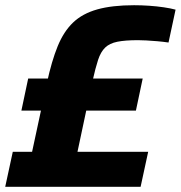

<svg xmlns="http://www.w3.org/2000/svg" viewBox="-25 -716 693 736"><path d="M-5 0 24 -134H98L155 -399Q173 -482 196 -538.5Q219 -595 255 -629.5Q291 -664 348 -680Q405 -696 489 -696Q517 -696 546.5 -694Q576 -692 603 -688Q630 -684 648 -679L621 -553Q601 -556 578 -558Q555 -560 535.5 -561Q516 -562 504 -562Q455 -562 425 -556Q395 -550 378 -533.5Q361 -517 351 -486.5Q341 -456 330 -407L272 -134H543L514 0ZM57 -292 83 -415H522L496 -292Z"/></svg>

Font: Saira Thin
Style: Bold Italic
Weight: 700
Italic angle: -12°
Version: Version 1.101